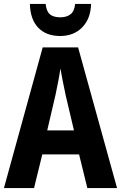

<svg xmlns="http://www.w3.org/2000/svg" viewBox="-20 -956 616 976"><path d="M424 0 382 -171H195L153 0H0L197 -715H377L575 0ZM314 -471Q307 -503 299.5 -541.5Q292 -580 287 -608Q283 -579 276 -542Q269 -505 262 -473L220 -293H356ZM443 -936Q441 -861 398 -817Q355 -773 286 -773Q215 -773 174.5 -815Q134 -857 132 -936H212Q216 -898 234 -883Q252 -868 287 -868Q318 -868 338 -883Q358 -898 362 -936Z"/></svg>

Font: Noto Sans Khmer UI Condensed
Style: Bold
Weight: 700
Width: 3
Designer: Danh Hong and the Monotype Design Team
Foundry: Monotype Imaging Inc.
Version: Version 2.002; ttfautohint (v1.8.4.7-5d5b)